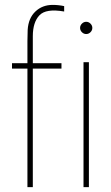

<svg xmlns="http://www.w3.org/2000/svg" viewBox="-20 -764 454 784"><path d="M195 -744Q219 -744 242 -739V-717Q168 -730 141 -701.5Q114 -673 114 -616V-506H231V-484H114V0H92V-484H29V-506H92V-596Q92 -621 93 -642Q96 -690 124.5 -717Q153 -744 195 -744ZM314.5 -632.5Q307 -640 307 -650Q307 -660 314.5 -667.5Q322 -675 332 -675Q342 -675 349.5 -667.5Q357 -660 357 -650Q357 -640 349.5 -632.5Q342 -625 332 -625Q322 -625 314.5 -632.5ZM321 0V-510H343V0Z"/></svg>

Font: Nacelle Thin
Style: Regular
Weight: 100
Designer: Sora Sagano
Foundry: Sora Sagano
Version: Version 1.000;FEAKit 1.0